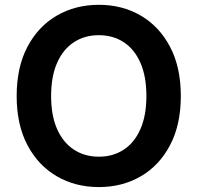

<svg xmlns="http://www.w3.org/2000/svg" viewBox="-20 -757 810 787"><path d="M385.3 9.8Q289.1 9.8 212.9 -34.4Q136.7 -78.6 92.5 -162.1Q48.3 -245.6 48.3 -363.3Q48.3 -481.4 92.5 -565.2Q136.7 -648.9 212.9 -693.1Q289.1 -737.3 385.3 -737.3Q481 -737.3 556.9 -693.1Q632.8 -648.9 677 -565.2Q721.2 -481.4 721.2 -363.3Q721.2 -245.6 677 -161.9Q632.8 -78.1 556.9 -34.2Q481 9.8 385.3 9.8ZM385.3 -114.7Q442.9 -114.7 486.8 -143.3Q530.8 -171.9 555.4 -227.5Q580.1 -283.2 580.1 -363.3Q580.1 -444.3 555.4 -500Q530.8 -555.7 486.8 -584.2Q442.9 -612.8 385.3 -612.8Q327.1 -612.8 283 -584Q238.8 -555.2 214.1 -499.5Q189.5 -443.8 189.5 -363.3Q189.5 -283.2 214.1 -227.8Q238.8 -172.4 283 -143.6Q327.1 -114.7 385.3 -114.7Z"/></svg>

Font: Inter Cardless
Style: Bold
Weight: 700
Designer: Rasmus Andersson
Foundry: rsms
Version: Version 4.001;git-9221beed3